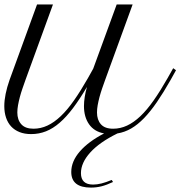

<svg xmlns="http://www.w3.org/2000/svg" viewBox="-63 -599 819 871"><path d="M105 -578.6H177.2L52.7 -236.8Q45.9 -217.8 39.1 -198Q32.2 -178.2 27.1 -158.9Q22 -139.6 18.8 -121.8Q15.6 -104 15.6 -88.9Q15.6 -55.2 33.7 -35.2Q51.8 -15.1 88.9 -15.1Q121.6 -15.1 152.1 -29.3Q182.6 -43.5 212.6 -72Q242.7 -100.6 272.9 -143.8Q303.2 -187 335.9 -244.6L359.9 -287.6L466.3 -578.6H538.6L414.1 -236.8Q407.2 -217.8 400.4 -198Q393.6 -178.2 388.4 -158.9Q383.3 -139.6 380.1 -121.8Q377 -104 377 -88.9Q377 -55.2 394.8 -35.2Q412.6 -15.1 450.2 -15.1Q482.9 -15.1 513.4 -29.3Q543.9 -43.5 574 -72Q604 -100.6 634.3 -143.8Q664.6 -187 697.3 -244.6L722.7 -289.6L735.4 -280.3L710.4 -235.4Q678.2 -178.7 648.9 -136Q619.6 -93.3 590.6 -63.2Q561.5 -33.2 532 -16.1Q502.4 1 469.7 6.3Q388.2 46.4 346.2 93Q304.2 139.6 304.2 186.5Q304.2 238.3 359.4 238.3Q377 238.3 397.5 233.2Q418 228 443.8 217.3L449.7 226.6Q420.9 240.2 397.7 246.1Q374.5 252 349.6 252Q260.3 252 260.3 181.2Q260.3 132.8 299.3 87.9Q338.4 43 409.2 6.3Q364.3 -2 341.1 -35.2Q317.9 -68.4 317.9 -117.7Q317.9 -136.7 321.3 -158.9Q324.7 -181.2 331.5 -204.6Q298.8 -149.4 268.6 -109.1Q238.3 -68.8 208 -42.5Q177.7 -16.1 145.8 -3.4Q113.8 9.3 78.1 9.3Q48.3 9.3 25.6 0.2Q2.9 -8.8 -12.5 -25.4Q-27.8 -42 -35.6 -65.4Q-43.5 -88.9 -43.5 -117.7Q-43.5 -143.1 -37.4 -173.3Q-31.2 -203.6 -19.5 -236.8Z"/></svg>

Font: Petit Formal Script
Style: Regular
Weight: 400
Version: Version 1.001; ttfautohint (v0.8) -G 200 -r 50